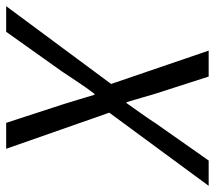

<svg xmlns="http://www.w3.org/2000/svg" viewBox="-93 -639 696 622"><g transform="rotate(90 255.0 -328.0)"><path d="M-36 0 216 -340 108 -656H192L248 -482Q255 -459 261 -437.5Q267 -416 275 -390H278L312 -438Q329 -462 344 -485L464 -656H546L309 -334L426 0H342L282 -184Q274 -209 266.5 -234.5Q259 -260 251 -286H248Q228 -260 210 -232.5Q192 -205 175 -180L47 0Z"/></g></svg>

Font: Matigon Symbol
Style: Regular
Weight: 400
Designer: Paul D. Hunt
Foundry: Adobe Systems Incorporated
Version: Version 2.021;PS 2.000;hotconv 1.0.86;makeotf.lib2.5.63406